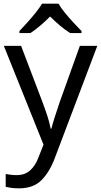

<svg xmlns="http://www.w3.org/2000/svg" viewBox="-20 -786 550 1046"><path d="M1 -536H95L211 -231Q226 -191 238 -154.5Q250 -118 256 -85H260Q266 -110 279 -150.5Q292 -191 306 -232L415 -536H510L279 74Q251 150 206.5 195Q162 240 84 240Q60 240 42 237.5Q24 235 11 232V162Q22 164 37.5 166Q53 168 70 168Q116 168 144.5 142Q173 116 189 73L217 2ZM299 -766Q311 -744 333.5 -716.5Q356 -689 380.5 -662.5Q405 -636 424 -617V-606H362Q336 -622 308 -645.5Q280 -669 253 -696Q226 -669 199 -646Q172 -623 146 -606H86V-617Q105 -637 128.5 -663Q152 -689 174 -716.5Q196 -744 209 -766Z"/></svg>

Font: Noto Sans Tagalog
Style: Regular
Weight: 400
Designer: Monotype Design Team
Foundry: Monotype Imaging Inc.
Version: Version 2.001; ttfautohint (v1.8.4.7-5d5b)